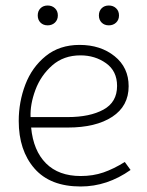

<svg xmlns="http://www.w3.org/2000/svg" viewBox="-20 -668 535 697"><path d="M48 -229Q48 -298 72 -361Q96 -424 146 -464.5Q196 -505 269 -505Q345 -505 396 -464Q447 -423 447 -355Q447 -283 387.5 -244Q328 -205 226 -205H93Q101 -121 147 -75Q193 -29 273 -29Q318 -29 355.5 -42Q393 -55 433 -80L454 -51Q369 9 273 9Q162 9 105 -56.5Q48 -122 48 -229ZM405 -356Q405 -410 365 -438.5Q325 -467 272 -467Q211 -467 169.5 -430.5Q128 -394 108.5 -341.5Q89 -289 91 -243H226Q306 -243 355.5 -270Q405 -297 405 -356ZM117 -612Q117 -628 127 -638Q137 -648 153 -648Q169 -648 179.5 -638Q190 -628 190 -612Q190 -596 179.5 -586Q169 -576 153 -576Q137 -576 127 -586Q117 -596 117 -612ZM339 -612Q339 -628 349 -638Q359 -648 375 -648Q391 -648 401.5 -638Q412 -628 412 -612Q412 -596 401.5 -586Q391 -576 375 -576Q359 -576 349 -586Q339 -596 339 -612Z"/></svg>

Font: Bellota Light
Style: Regular
Weight: 300
Designer: Kemie Guaida
Foundry: Kemie Guaida
Version: Version 4.001